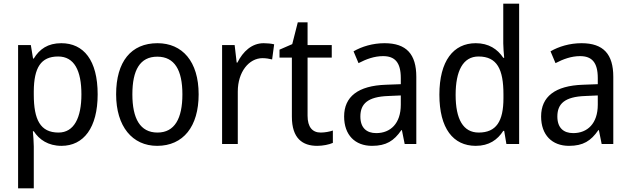

<svg xmlns="http://www.w3.org/2000/svg" viewBox="-20 -846 3417 1040"><path d="M312 -612C239 -612 194 -580 163 -529H159L147 -602H78V174H163V-53C163 -77 160 -111 158 -135H163C192 -90 241 -56 313 -56C433 -56 509 -154 509 -335C509 -520 433 -612 312 -612ZM295 -540C382 -540 421 -464 421 -335C421 -208 381 -128 297 -128C198 -128 163 -198 163 -334V-352C164 -479 201 -540 295 -540Z M1056 -335C1056 -514 967 -612 833 -612C690 -612 609 -512 609 -335C609 -161 697 -56 831 -56C973 -56 1056 -161 1056 -335ZM697 -335C697 -466 738 -539 832 -539C926 -539 968 -466 968 -335C968 -204 926 -128 833 -128C739 -128 697 -204 697 -335Z M1408 -612C1344 -612 1296 -567 1266 -507H1262L1251 -602H1183V-66H1268V-350C1268 -457 1329 -531 1402 -531C1419 -531 1439 -528 1454 -524L1465 -606C1448 -610 1427 -612 1408 -612Z M1717 -128C1672 -128 1646 -158 1646 -219V-534H1777V-602H1646V-725H1593L1563 -607L1494 -577V-534H1561V-214C1561 -96 1619 -56 1698 -56C1729 -56 1763 -63 1783 -72V-139C1766 -133 1740 -128 1717 -128Z M2063 -612C1999 -612 1940 -594 1895 -568L1922 -504C1964 -526 2008 -542 2055 -542C2118 -542 2151 -509 2151 -423V-390L2071 -387C1919 -382 1844 -322 1844 -215C1844 -115 1903 -56 1995 -56C2072 -56 2114 -83 2154 -141H2157L2172 -66H2235V-430C2235 -552 2182 -612 2063 -612ZM2083 -326 2151 -329V-279C2151 -177 2095 -125 2018 -125C1966 -125 1932 -153 1932 -215C1932 -284 1972 -322 2083 -326Z M2557 -56C2629 -56 2675 -89 2706 -137H2711L2723 -66H2792V-826H2706V-611C2706 -590 2709 -555 2711 -533H2706C2675 -580 2627 -612 2557 -612C2436 -612 2360 -516 2360 -333C2360 -150 2435 -56 2557 -56ZM2573 -128C2489 -128 2448 -200 2448 -332C2448 -462 2488 -540 2572 -540C2673 -540 2707 -470 2707 -335V-314C2707 -189 2668 -128 2573 -128Z M3130 -612C3066 -612 3007 -594 2962 -568L2989 -504C3031 -526 3075 -542 3122 -542C3185 -542 3218 -509 3218 -423V-390L3138 -387C2986 -382 2911 -322 2911 -215C2911 -115 2970 -56 3062 -56C3139 -56 3181 -83 3221 -141H3224L3239 -66H3302V-430C3302 -552 3249 -612 3130 -612ZM3150 -326 3218 -329V-279C3218 -177 3162 -125 3085 -125C3033 -125 2999 -153 2999 -215C2999 -284 3039 -322 3150 -326Z"/></svg>

Font: Noto Sans Malayalam UI SemiCondensed
Style: Regular
Weight: 400
Width: 4
Designer: Jelle Bosma - Monotype Design Team
Foundry: Monotype Imaging Inc.
Version: Version 2.104